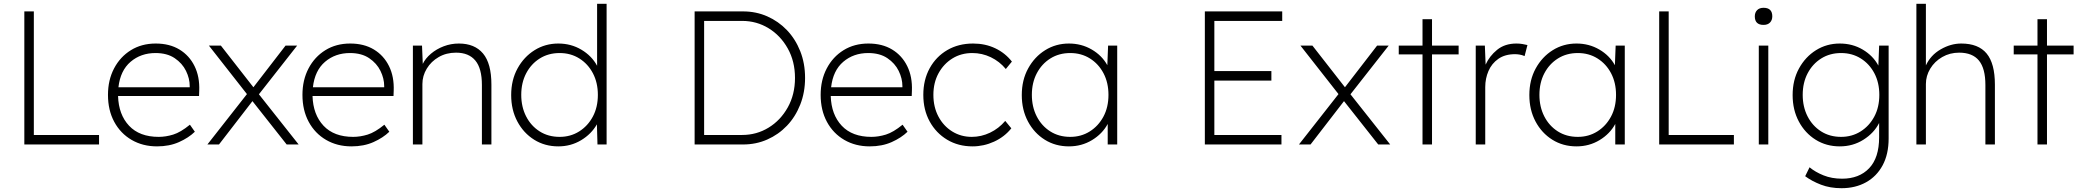

<svg xmlns="http://www.w3.org/2000/svg" viewBox="-20 -760 10945 1010"><path d="M108 0V-700H158V-50H501V0Z M806 10Q731 10 672.5 -24Q614 -58 581 -119Q548 -180 548 -261Q548 -339 580 -400Q612 -461 668.5 -496Q725 -531 799 -531Q872 -531 924 -499.5Q976 -468 1003.5 -412Q1031 -356 1028 -282L1027 -255H601Q604 -157 659 -98.5Q714 -40 815 -40Q852 -40 891 -52Q930 -64 979 -104L1005 -67Q972 -35 921.5 -12.5Q871 10 806 10ZM798 -481Q721 -481 667 -435Q613 -389 603 -301H978V-307Q978 -347 958.5 -387Q939 -427 899 -454Q859 -481 798 -481Z M1071 0 1279 -265 1079 -520H1142L1313 -301L1482 -520H1543L1342 -264L1551 0H1488L1308 -228L1132 0Z M1829 10Q1754 10 1695.5 -24Q1637 -58 1604 -119Q1571 -180 1571 -261Q1571 -339 1603 -400Q1635 -461 1691.5 -496Q1748 -531 1822 -531Q1895 -531 1947 -499.5Q1999 -468 2026.5 -412Q2054 -356 2051 -282L2050 -255H1624Q1627 -157 1682 -98.5Q1737 -40 1838 -40Q1875 -40 1914 -52Q1953 -64 2002 -104L2028 -67Q1995 -35 1944.5 -12.5Q1894 10 1829 10ZM1821 -481Q1744 -481 1690 -435Q1636 -389 1626 -301H2001V-307Q2001 -347 1981.5 -387Q1962 -427 1922 -454Q1882 -481 1821 -481Z M2152 0V-520H2200L2204 -424Q2218 -453 2247 -477.5Q2276 -502 2314 -516.5Q2352 -531 2394 -531Q2477 -531 2521 -478.5Q2565 -426 2565 -315V0H2515V-313Q2515 -400 2480.5 -441.5Q2446 -483 2379 -483Q2328 -483 2288 -460Q2248 -437 2225 -399Q2202 -361 2202 -318V0Z M2917 10Q2846 10 2790 -25Q2734 -60 2701.5 -121Q2669 -182 2669 -260Q2669 -339 2702.5 -400Q2736 -461 2792 -496Q2848 -531 2917 -531Q2984 -531 3038.5 -498.5Q3093 -466 3121 -414V-740H3171V0H3123L3120 -106Q3091 -55 3037 -22.5Q2983 10 2917 10ZM2924 -40Q2981 -40 3026.5 -68.5Q3072 -97 3098.5 -146.5Q3125 -196 3125 -261Q3125 -325 3099 -374.5Q3073 -424 3027.5 -452.5Q2982 -481 2924 -481Q2865 -481 2819.5 -452.5Q2774 -424 2748 -374.5Q2722 -325 2722 -261Q2722 -198 2747.5 -148Q2773 -98 2818.5 -69Q2864 -40 2924 -40Z M3634 0V-700H3889Q3957 -700 4016 -674Q4075 -648 4119.5 -601.5Q4164 -555 4189.5 -491Q4215 -427 4215 -350Q4215 -274 4189.5 -209.5Q4164 -145 4119.5 -98.5Q4075 -52 4016 -26Q3957 0 3889 0ZM3884 -650H3684V-50H3884Q3960 -50 4023 -88.5Q4086 -127 4124 -195Q4162 -263 4162 -350Q4162 -437 4124 -505Q4086 -573 4023 -611.5Q3960 -650 3884 -650Z M4555 10Q4480 10 4421.5 -24Q4363 -58 4330 -119Q4297 -180 4297 -261Q4297 -339 4329 -400Q4361 -461 4417.5 -496Q4474 -531 4548 -531Q4621 -531 4673 -499.5Q4725 -468 4752.5 -412Q4780 -356 4777 -282L4776 -255H4350Q4353 -157 4408 -98.5Q4463 -40 4564 -40Q4601 -40 4640 -52Q4679 -64 4728 -104L4754 -67Q4721 -35 4670.5 -12.5Q4620 10 4555 10ZM4547 -481Q4470 -481 4416 -435Q4362 -389 4352 -301H4727V-307Q4727 -347 4707.5 -387Q4688 -427 4648 -454Q4608 -481 4547 -481Z M5096 10Q5021 10 4962.5 -25Q4904 -60 4870.5 -121Q4837 -182 4837 -261Q4837 -340 4870.5 -401Q4904 -462 4963 -496.5Q5022 -531 5099 -531Q5163 -531 5215.5 -506Q5268 -481 5303 -436L5271 -397Q5238 -437 5192 -459Q5146 -481 5095 -481Q5036 -481 4990 -452.5Q4944 -424 4917 -374.5Q4890 -325 4890 -261Q4890 -197 4916.5 -147Q4943 -97 4989 -68.5Q5035 -40 5092 -40Q5142 -40 5188 -62Q5234 -84 5268 -124L5300 -85Q5264 -40 5209.5 -15Q5155 10 5096 10Z M5603 10Q5532 10 5476 -25Q5420 -60 5387.5 -121Q5355 -182 5355 -260Q5355 -339 5388.5 -400Q5422 -461 5478 -496Q5534 -531 5603 -531Q5669 -531 5723 -499.5Q5777 -468 5805 -417L5809 -520H5857V0H5807V-108Q5779 -56 5724.5 -23Q5670 10 5603 10ZM5610 -40Q5667 -40 5712.5 -68.5Q5758 -97 5784.5 -146.5Q5811 -196 5811 -261Q5811 -325 5785 -374.5Q5759 -424 5713.5 -452.5Q5668 -481 5610 -481Q5551 -481 5505.5 -452.5Q5460 -424 5434 -374.5Q5408 -325 5408 -261Q5408 -198 5433.5 -148Q5459 -98 5504.5 -69Q5550 -40 5610 -40Z M6318 0V-700H6725V-650H6368V-386H6668V-336H6368V-50H6721V0Z M6813 0 7021 -265 6821 -520H6884L7055 -301L7224 -520H7285L7084 -264L7293 0H7230L7050 -228L6874 0Z M7463 0V-474H7338V-520H7463V-659H7513V-520H7653V-474H7513V0Z M7743 0V-520H7791L7795 -420Q7815 -465 7855.5 -498Q7896 -531 7957 -531Q7974 -531 7988.5 -528.5Q8003 -526 8015 -523L8000 -465Q7986 -471 7973 -473Q7960 -475 7950 -475Q7897 -475 7862 -450.5Q7827 -426 7810 -386.5Q7793 -347 7793 -302V0Z M8273 10Q8202 10 8146 -25Q8090 -60 8057.5 -121Q8025 -182 8025 -260Q8025 -339 8058.5 -400Q8092 -461 8148 -496Q8204 -531 8273 -531Q8339 -531 8393 -499.5Q8447 -468 8475 -417L8479 -520H8527V0H8477V-108Q8449 -56 8394.5 -23Q8340 10 8273 10ZM8280 -40Q8337 -40 8382.5 -68.5Q8428 -97 8454.5 -146.5Q8481 -196 8481 -261Q8481 -325 8455 -374.5Q8429 -424 8383.5 -452.5Q8338 -481 8280 -481Q8221 -481 8175.5 -452.5Q8130 -424 8104 -374.5Q8078 -325 8078 -261Q8078 -198 8103.5 -148Q8129 -98 8174.5 -69Q8220 -40 8280 -40Z M8708 0V-700H8758V-50H9101V0Z M9257 -629Q9211 -629 9211 -674Q9211 -694 9223 -706.5Q9235 -719 9257 -719Q9303 -719 9303 -674Q9303 -654 9291 -641.5Q9279 -629 9257 -629ZM9232 0V-520H9282V0Z M9667 230Q9607 230 9559 211.5Q9511 193 9476 167L9499 120Q9529 145 9572.5 162.5Q9616 180 9670 180Q9760 180 9812.5 125Q9865 70 9865 -38V-113Q9838 -60 9782.5 -25Q9727 10 9658 10Q9587 10 9531 -25Q9475 -60 9442.5 -121Q9410 -182 9410 -260Q9410 -339 9443.5 -400Q9477 -461 9533 -496Q9589 -531 9658 -531Q9725 -531 9779 -499Q9833 -467 9861 -415L9865 -520H9915V-32Q9915 51 9883.5 109.5Q9852 168 9796 199Q9740 230 9667 230ZM9665 -40Q9722 -40 9767.5 -68.5Q9813 -97 9839.5 -146.5Q9866 -196 9866 -261Q9866 -325 9840 -374.5Q9814 -424 9768.5 -452.5Q9723 -481 9665 -481Q9606 -481 9560.5 -452.5Q9515 -424 9489 -374.5Q9463 -325 9463 -261Q9463 -198 9488.5 -148Q9514 -98 9559.5 -69Q9605 -40 9665 -40Z M10061 0V-740H10111V-416Q10136 -470 10189 -500.5Q10242 -531 10297 -531Q10387 -531 10430.5 -478.5Q10474 -426 10474 -315V0H10424V-313Q10424 -400 10390 -441.5Q10356 -483 10286 -483Q10237 -483 10197 -460Q10157 -437 10134 -399Q10111 -361 10111 -318V0Z M10698 0V-474H10573V-520H10698V-659H10748V-520H10888V-474H10748V0Z"/></svg>

Font: Lexend Deca ExtraLight
Style: Regular
Weight: 200
Designer: Bonnie Shaver-Troup, Thomas Jockin
Foundry: Lexend
Version: Version 1.008; ttfautohint (v1.8.4.7-5d5b)